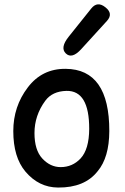

<svg xmlns="http://www.w3.org/2000/svg" viewBox="-20 -823 566 867"><path d="M280.3 -412.6Q383.3 -414.6 382.8 -240.7Q382.3 -148.9 343.8 -107.4Q307.1 -68.4 253.9 -68.4Q207 -68.4 170.9 -107.4Q135.7 -145.5 135.7 -222.2Q135.7 -301.8 184.6 -368.2Q216.3 -411.1 280.3 -412.6ZM276.4 -512.2Q169.9 -513.2 105.5 -428.2Q40 -342.3 40 -231Q40 -113.3 94.7 -48.3Q155.3 23.4 242.2 23.9Q362.3 24.9 420.9 -49.8Q473.1 -111.8 473.6 -231Q474.1 -510.7 276.4 -512.2ZM456.1 -790Q419.9 -819.3 392.1 -784.7L290.5 -657.7Q250.5 -607.9 276.9 -582Q304.7 -554.7 347.2 -601.6L462.9 -728.5Q492.7 -761.2 456.1 -790Z"/></svg>

Font: Comic Relief
Style: Regular
Weight: 400
Designer: Jeff Davis
Foundry: Loudifier
Version: Version 1.200; ttfautohint (v1.8.4.7-5d5b)